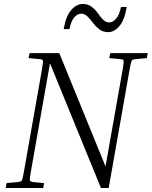

<svg xmlns="http://www.w3.org/2000/svg" viewBox="-20 -948 765 968"><path d="M124 -655 129 -680H279L512 -109L599 -601Q605 -636 603 -642.5Q601 -649 586 -650L531 -655L536 -680H725L720 -655L665 -650Q649 -649 644.5 -642.5Q640 -636 634 -601L528 0H489L232 -629L135 -79Q129 -45 131 -38.5Q133 -32 148 -30L202 -25L198 0H9L13 -25L69 -30Q86 -32 90 -38.5Q94 -45 100 -79L192 -601Q198 -636 196 -642.5Q194 -649 179 -650ZM526 -786Q499 -786 481 -800Q463 -814 449 -832.5Q435 -851 421 -865Q407 -879 389 -879Q371 -879 354.5 -860.5Q338 -842 330 -801H301Q312 -867 339 -897.5Q366 -928 397 -928Q424 -928 442 -914Q460 -900 473 -881.5Q486 -863 499.5 -849Q513 -835 531 -835Q549 -835 565.5 -854Q582 -873 590 -913H619Q608 -847 582 -816.5Q556 -786 526 -786Z"/></svg>

Font: Inria Serif Light
Style: Italic
Weight: 300
Italic angle: -10°
Designer: Black Foundry Team
Foundry: Black Foundry
Version: Version 1.000; ttfautohint (v1.8.3)